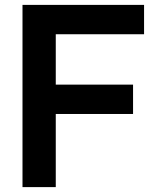

<svg xmlns="http://www.w3.org/2000/svg" viewBox="-20 -765 626 785"><path d="M72 -745H569V-625H208V-419H524V-299H208V0H72Z"/></svg>

Font: Evergrow Sans
Style: Bold
Weight: 700
Foundry: 10Web
Version: Version 1.000